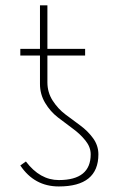

<svg xmlns="http://www.w3.org/2000/svg" viewBox="-20 -668 455 706"><path d="M54.7 -463.9V-488.3H127V-648.4H154.3V-488.3H293V-463.9H154.3V-365.2Q154.3 -328.1 173.8 -297.9Q193.4 -267.6 220.7 -247.1Q248 -226.6 275.4 -206.5Q302.7 -186.5 322.3 -159.7Q341.8 -132.8 341.8 -100.6Q341.8 17.6 196.3 17.6Q106.4 17.6 54.7 -59.6L75.2 -74.2Q127 -5.9 196.3 -5.9Q313.5 -5.9 313.5 -100.6Q313.5 -127 294.4 -150.9Q275.4 -174.8 248 -194.8Q220.7 -214.8 192.9 -236.3Q165 -257.8 146 -289.6Q127 -321.3 127 -359.4V-463.9Z"/></svg>

Font: Gothic A1 Thin
Style: Regular
Weight: 250
Designer: HanYang I&C Co.,Ltd.
Foundry: HanYang I&C Co.,Ltd.
Version: Version 2.50